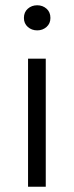

<svg xmlns="http://www.w3.org/2000/svg" viewBox="-20 -705 279 725"><path d="M85.9 0V-483.4H152.8V0ZM120.6 -590.3Q99.6 -590.3 85 -603.3Q70.3 -616.2 70.3 -637.2Q70.3 -659.2 85 -672.1Q99.6 -685.1 120.6 -685.1Q141.1 -685.1 155.8 -672.1Q170.4 -659.2 170.4 -637.2Q170.4 -616.2 155.8 -603.3Q141.1 -590.3 120.6 -590.3Z"/></svg>

Font: Varta Light Light
Style: Regular
Weight: 300
Version: Version 1.004